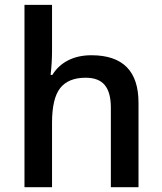

<svg xmlns="http://www.w3.org/2000/svg" viewBox="-20 -780 675 800"><path d="M557.1 0H441.9V-332Q441.9 -394.5 416.7 -425.3Q391.6 -456.1 336.9 -456.1Q264.6 -456.1 230.7 -412.8Q196.8 -369.6 196.8 -268.1V0H82V-759.8H196.8V-566.9Q196.8 -520.5 190.9 -467.8H198.2Q221.7 -506.8 263.4 -528.3Q305.2 -549.8 360.8 -549.8Q557.1 -549.8 557.1 -352.1Z"/></svg>

Font: CAA NEO Sans SemiBold
Style: Regular
Weight: 600
Version: Version 1.10